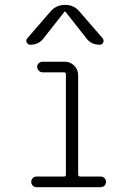

<svg xmlns="http://www.w3.org/2000/svg" viewBox="-20 -775 540 795"><path d="M397.5 -43.9Q406.2 -43.9 412.6 -37.6Q418.9 -31.2 418.9 -22Q418.9 -12.7 412.6 -6.3Q406.2 0 397.5 0H130.9Q122.1 0 115.7 -6.3Q109.4 -12.7 109.4 -22Q109.4 -31.2 115.7 -37.6Q122.1 -43.9 130.9 -43.9H245.1Q252.9 -43.9 252.9 -51.8V-466.8Q252.9 -475.6 245.1 -475.6H156.2Q147.5 -475.6 140.6 -482.4Q133.8 -489.3 133.8 -498Q133.8 -506.8 140.6 -513.2Q147.5 -519.5 156.2 -519.5H248Q271.5 -519.5 287.6 -502.9Q303.7 -486.3 303.7 -462.9V-51.8Q303.7 -43.9 313.5 -43.9ZM105.5 -589.8Q95.7 -589.8 90.8 -599.1Q85.9 -608.4 92.8 -616.2L187.5 -725.6Q211.9 -754.9 249.5 -754.9Q287.1 -754.9 310.5 -725.6L405.3 -616.2Q411.1 -608.4 407.2 -599.1Q403.3 -589.8 392.6 -589.8Q357.4 -589.8 337.9 -616.2L251 -726.6Q250 -727.5 249 -727.5L247.1 -726.6L160.2 -616.2Q140.6 -589.8 105.5 -589.8Z"/></svg>

Font: Rounded-X Mgen+ 1m light
Style: Regular
Weight: 200
Designer: [Source Han Sans]
Ryoko NISHIZUKA  (kana & ideographs); Paul D. Hunt (Latin, Greek & Cyrillic); Wenlong ZHANG  (bopomofo
Version: Version 1.059.20150602